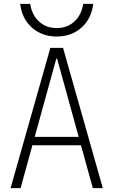

<svg xmlns="http://www.w3.org/2000/svg" viewBox="-20 -979 590 999"><path d="M35 0 242 -730H308L515 0H463L277 -674H273L87 0ZM129 -223V-267H421V-223ZM275 -789Q198 -789 146 -835.5Q94 -882 85 -959H137Q146 -901 183 -867Q220 -833 275 -833Q330 -833 367 -867Q404 -901 413 -959H465Q456 -882 404 -835.5Q352 -789 275 -789Z"/></svg>

Font: M PLUS Code Latin SemiExpanded Light
Style: Regular
Weight: 300
Width: 6
Designer: Coji Morishita
Foundry: UNDERFOREST DESIGN
Version: Version 1.002; ttfautohint (v1.8.3)